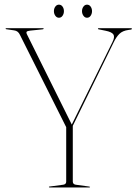

<svg xmlns="http://www.w3.org/2000/svg" viewBox="-20 -824 600 844"><path d="M376 -2.5Q376 0 372.5 0H198Q195 0 195 -2Q195 -4 197.5 -4L258 -12Q271 -14 271 -25.5V-265L67.5 -671Q59.5 -688.5 42 -690.5L8 -695.5Q4.5 -696 4.5 -698Q4.5 -700 8.5 -700H167.5Q172 -700 172 -698.5Q172 -695.5 167 -695L113.5 -689.5Q101 -688 97.8 -685Q94.5 -682 98 -674L295.5 -276.5L474.5 -639.5Q485.5 -661.5 478.5 -672.5Q471.5 -683.5 443.5 -689L414 -695Q410.5 -695.5 410.5 -697.5Q410.5 -700 413.5 -700H556Q560 -700 560 -697.5Q560 -695 556 -694L545.5 -692.5Q518.5 -689 504.5 -674.8Q490.5 -660.5 480.5 -639.5L300 -271V-26Q300 -14 313 -12L371.5 -4Q376 -3 376 -2.5ZM239 -746Q229.5 -746 223.2 -754.8Q217 -763.5 217 -775Q217 -786.5 223.2 -795Q229.5 -803.5 239 -803.5Q249 -803.5 255 -795Q261 -786.5 261 -775Q261 -763.5 255 -754.8Q249 -746 239 -746ZM362.5 -746Q353 -746 346.8 -754.8Q340.5 -763.5 340.5 -775Q340.5 -786.5 346.8 -795Q353 -803.5 362.5 -803.5Q372.5 -803.5 378.5 -795Q384.5 -786.5 384.5 -775Q384.5 -763.5 378.5 -754.8Q372.5 -746 362.5 -746Z"/></svg>

Font: Fraunces 144pt Thin
Style: Regular
Weight: 100
Version: Version 1.000;[f99f86859]